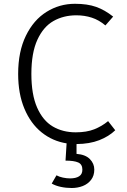

<svg xmlns="http://www.w3.org/2000/svg" viewBox="-20 -734 655 992"><path d="M375.4 61Q421.5 64.6 444.4 87.9Q467.2 111.3 467.2 142.1Q467.2 173.8 450.5 195.4Q433.8 216.9 407.4 227.2Q381 237.4 350.3 237.4Q321 237.4 293.8 231.5Q266.7 225.6 247.2 214.4L271.8 171.8Q285.6 179.5 305.1 183.6Q324.6 187.7 342.1 187.7Q371.8 187.7 388.7 176.9Q405.6 166.2 405.6 142.6Q405.6 114.9 384.1 105.4Q362.6 95.9 318.5 95.9L324.1 6.7Q251.8 -4.6 195.1 -50Q138.5 -95.4 106.2 -172.3Q73.8 -249.2 73.8 -352.3Q73.8 -467.2 113.6 -549Q153.3 -630.8 220.3 -672.6Q287.2 -714.4 367.2 -714.4Q431.3 -714.4 476.4 -698.5Q521.5 -682.6 564.6 -648.2L524.6 -602.6Q491.3 -630.8 454.1 -642.8Q416.9 -654.9 374.4 -654.9Q308.2 -654.9 256.2 -625.4Q204.1 -595.9 173.1 -528.5Q142.1 -461 142.1 -352.3Q142.1 -245.6 171.8 -178.2Q201.5 -110.8 252.8 -80.5Q304.1 -50.3 371.3 -50.3Q427.2 -50.3 466.7 -65.9Q506.2 -81.5 538.5 -108.2L575.4 -61Q542.6 -29.2 492.8 -9.7Q443.1 9.7 375.4 10.3Z"/></svg>

Font: Fira Code Fixed Light
Style: Regular
Weight: 300
Monospace: yes
Designer: Carrois Corporate, Edenspiekermann AG, Nikita Prokopov
Foundry: Carrois Corporate, Edenspiekermann AG, Nikita Prokopov
Version: Version 5.002